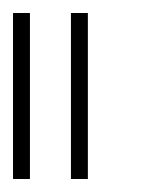

<svg xmlns="http://www.w3.org/2000/svg" viewBox="-20 -821 235 295"><path d="M115 -801H89V-546H115ZM26 -801H0V-546H26Z"/></svg>

Font: MintSans
Style: ExtraLight
Weight: 200
Version: Version 1.0